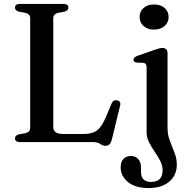

<svg xmlns="http://www.w3.org/2000/svg" viewBox="-20 -720 960 973"><path d="M307.5 -661 274.5 -655Q250 -649 250 -628V-76.5Q250 -41 298 -41H403Q446.5 -41 471 -58.8Q495.5 -76.5 517.5 -128.5L545.5 -195.5Q554.5 -215.5 573.5 -211.5Q594.5 -207.5 588.5 -184L546 -10Q538 19 515.5 19Q500.5 19 487.8 9.5Q475 0 451 0H81Q56 0 56 -18.5Q56 -33.5 75.5 -39L108 -45Q133 -51 133 -72V-628Q133 -649 108 -655L75.5 -661Q56 -666.5 56 -681.5Q56 -700 81 -700H302Q326.5 -700 326.5 -681.5Q326.5 -666.5 307.5 -661ZM760.5 -570Q728 -570 707.8 -588Q687.5 -606 687.5 -634Q687.5 -662 707.8 -679.8Q728 -697.5 760.5 -697.5Q793.5 -697.5 814 -679.8Q834.5 -662 834.5 -634Q834.5 -606 814 -588Q793.5 -570 760.5 -570ZM829 -71.5Q829 -37.5 840.8 -6.8Q852.5 24 864.2 53.8Q876 83.5 876 115Q876 168 837.5 200.5Q799 233 734 233Q664.5 233 628 202Q591.5 171 591.5 129.5Q591.5 100 605.8 85.2Q620 70.5 644 70.5Q667 70.5 680.8 86.5Q694.5 102.5 694.5 128V150.5Q694.5 202 746 202Q804 201.5 804 143Q804 118.5 791.8 95Q779.5 71.5 763.5 48.2Q747.5 25 735.2 0.8Q723 -23.5 723 -50V-379Q723 -400 706.5 -401.5L673 -403Q656.5 -405.5 656.5 -417.5Q656.5 -429.5 676.5 -437L759 -466Q789 -477 802.5 -477Q829 -477 829 -450.5Z"/></svg>

Font: Fraunces 9pt
Style: Regular
Weight: 400
Version: Version 1.000;[b76b70a41]